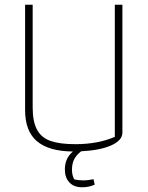

<svg xmlns="http://www.w3.org/2000/svg" viewBox="-20 -630 625 811"><path d="M254 86Q254 38 288 10Q186 9 136 -33.5Q86 -76 86 -165V-610H118V-176Q118 -116 136.5 -82Q155 -48 194 -34.5Q233 -21 298 -21Q394 -21 465 -52V-610H497V-70Q497 -37 450 -16Q403 5 323 9Q302 25 293 43.5Q284 62 284 87Q284 111 294 128Q314 132 334 132Q350 132 375 127L380 150Q356 161 327 161Q292 161 273 140.5Q254 120 254 86Z"/></svg>

Font: Athiti ExtraLight
Style: Regular
Weight: 275
Designer: CadsonDemak Team
Foundry: CadsonDemak
Version: Version 1.033